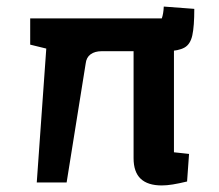

<svg xmlns="http://www.w3.org/2000/svg" viewBox="-20 -556 666 585"><path d="M92 0 121 -408 72 -420V-500H473Q478 -514 479 -536L572 -529Q572 -476 566 -448.5Q560 -421 542 -411Q524 -401 490 -400H290Q269 -400 256 -390.5Q243 -381 241 -362L183 0ZM473 9Q430 9 408.5 -11.5Q387 -32 387 -74V-436H510V-92Q522 -91 533.5 -89.5Q545 -88 556 -87L550 -3Q525 3 506.5 6Q488 9 473 9Z"/></svg>

Font: Changa Medium
Style: Regular
Weight: 500
Designer: Eduardo Rodriguez Tunni
Foundry: Eduardo Rodriguez Tunni
Version: Version 3.003